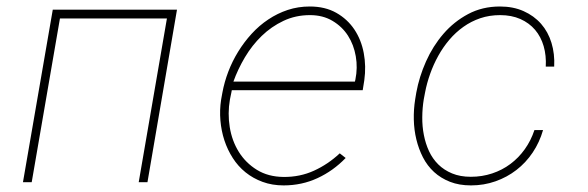

<svg xmlns="http://www.w3.org/2000/svg" viewBox="-20 -558 1801 588"><path d="M431.6 0H404.8L491.2 -501.5H163.6L77.1 0H50.3L141.6 -528.3H522Z M848.6 9.8Q813.5 9.8 784.2 -1Q754.9 -11.7 731.9 -30.3Q709 -48.8 692.9 -74Q676.8 -99.1 667.2 -128.2Q657.7 -157.2 655 -189.2Q652.3 -221.2 657.2 -252.9L661.1 -274.4Q667 -306.6 679.2 -338.6Q691.4 -370.6 709.5 -399.9Q727.5 -429.2 750.7 -454.6Q773.9 -480 801.8 -498.5Q829.6 -517.1 861.3 -527.6Q893.1 -538.1 928.7 -538.1Q975.6 -538.1 1009.8 -518.8Q1043.9 -499.5 1065.2 -467.8Q1086.4 -436 1094 -395.5Q1101.6 -355 1095.7 -312.5L1090.8 -281.7H689.9L688.5 -274.4L684.1 -252.9Q676.8 -210.9 683.6 -168.7Q690.4 -126.5 711.4 -92.8Q732.4 -59.1 766.8 -37.8Q801.3 -16.6 848.1 -16.1Q898.4 -15.6 941.4 -35.2Q984.4 -54.7 1020.5 -88.4L1038.6 -74.2Q1000.5 -34.7 952.4 -12.5Q904.3 9.8 848.6 9.8ZM929.2 -511.7Q885.3 -511.7 848.1 -494.1Q811 -476.6 781.5 -448Q752 -419.4 730.2 -382.8Q708.5 -346.2 694.8 -308.1H1066.9L1068.4 -314.5Q1075.7 -350.1 1069.6 -385.5Q1063.5 -420.9 1045.7 -448.7Q1027.8 -476.6 998.3 -494.1Q968.8 -511.7 929.2 -511.7Z M1421.9 -16.6Q1456.5 -16.6 1487.3 -26.9Q1518.1 -37.1 1543.2 -55.9Q1568.4 -74.7 1587.2 -101.1Q1606 -127.4 1616.7 -159.7H1643.1Q1632.3 -122.1 1611.3 -90.8Q1590.3 -59.6 1561.5 -37.4Q1532.7 -15.1 1497.3 -2.7Q1461.9 9.8 1422.4 9.8Q1386.2 9.8 1358.2 -1.2Q1330.1 -12.2 1309.3 -31.2Q1288.6 -50.3 1275.4 -75.9Q1262.2 -101.6 1255.1 -130.9Q1248 -160.2 1247.3 -191.7Q1246.6 -223.1 1251.5 -253.9L1254.9 -274.4Q1263.7 -322.8 1284.7 -369.9Q1305.7 -417 1337.9 -454.3Q1370.1 -491.7 1413.6 -514.9Q1457 -538.1 1511.2 -538.1Q1551.8 -538.1 1583.5 -523.9Q1615.2 -509.8 1637 -485.1Q1658.7 -460.4 1668.9 -426.8Q1679.2 -393.1 1677.2 -354H1651.4Q1653.3 -387.7 1645 -416.5Q1636.7 -445.3 1618.7 -466.6Q1600.6 -487.8 1573.5 -499.8Q1546.4 -511.7 1511.7 -511.7Q1479 -511.7 1450.9 -502.2Q1422.9 -492.7 1399.2 -475.8Q1375.5 -459 1356.2 -436.3Q1336.9 -413.6 1322.3 -387.2Q1307.6 -360.8 1297.4 -332Q1287.1 -303.2 1281.7 -274.4L1277.8 -253.9Q1273.4 -227.1 1273.2 -199Q1272.9 -170.9 1278.1 -144.5Q1283.2 -118.2 1293.9 -95Q1304.7 -71.8 1322.3 -54.4Q1339.8 -37.1 1364.5 -26.9Q1389.2 -16.6 1421.9 -16.6Z"/></svg>

Font: Roboto Mono Thin
Style: Italic
Weight: 250
Designer: Google
Version: Version 2.000985; 2015; ttfautohint (v1.3)